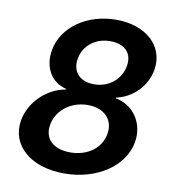

<svg xmlns="http://www.w3.org/2000/svg" viewBox="-83 -811 812 894"><g transform="rotate(10 323.0 -363.5)"><path d="M279.1 9.9C434.7 9.9 559.7 -74.9 579.5 -191.8C595.2 -284.1 539.1 -361.2 456.7 -376.4V-380C532.3 -396 596.2 -457.7 610.1 -539.1C628.6 -652.3 537.6 -737.2 395.6 -737.2C256.4 -737.2 143.8 -657.3 124.3 -546.2C109.7 -465.9 147.7 -397 219.5 -380V-376.4C132.5 -361.9 54.3 -287.6 39.1 -198.2C19.2 -79.9 119 9.9 279.1 9.9ZM344.5 -423.3C279.1 -422.9 238.6 -463.4 249.3 -526.3C259.6 -590.6 314.6 -634.2 385.7 -634.2C452.8 -634.2 491.8 -595.9 480.8 -533.4C469.5 -469.1 414.1 -422.9 344.5 -423.3ZM289.8 -91.6C209.9 -91.6 165.1 -134.6 176.1 -201C187.5 -272 253.9 -323.2 333.8 -323.2C409.8 -323.2 457.7 -276.6 446.7 -208.1C435.4 -139.2 373.6 -91.6 289.8 -91.6Z"/></g></svg>

Font: Riot Sans 2.0
Style: Bold Italic
Weight: 600
Italic angle: -9.39999°
Designer: Rasmus Andersson
Foundry: rsms
Version: Version 3.006;hotconv 1.0.109;makeotfexe 2.5.65596